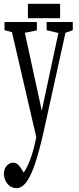

<svg xmlns="http://www.w3.org/2000/svg" viewBox="-27 -685 413 1005"><path d="M59.1 299.8Q41.5 299.8 26.1 289.8Q10.7 279.8 2 261.2Q-6.8 242.7 -6.8 220.2Q-3.4 193.4 10.7 179.9Q24.9 166.5 41.5 166.5Q55.7 166.5 67.4 177Q79.1 187.5 93.3 212.4L115.2 251L87.4 278.3L68.4 251Q91.8 231 109.1 198.7Q126.5 166.5 139.2 127Q151.9 87.4 160.2 45.9L170.9 -9.8L173.3 -18.6L236.8 -316.9L291 -569.8H328.1L203.1 -3.4Q179.7 102.5 157.2 169.7Q134.8 236.8 111.1 268.3Q87.4 299.8 59.1 299.8ZM169.9 63.5 23.4 -569.8H90.8L195.8 -86.4L200.7 -62.5ZM-3.4 -526.9V-569.8H166V-525.9L82.5 -509.3H64.9ZM217.3 -526.9V-569.8H354V-526.9L304.2 -509.3H291ZM119.1 -589.8V-665H287.6V-589.8Z"/></svg>

Font: Scarab Serif
Style: Condensed
Weight: 400
Designer: John Roberts
Foundry: Scarab
Version: 1.0